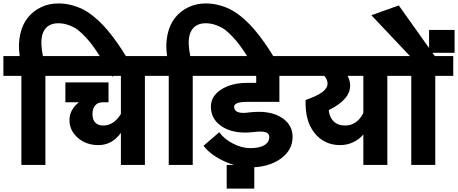

<svg xmlns="http://www.w3.org/2000/svg" viewBox="-55 -960 2674 1121"><path d="M69.8 2.9V-517.1H-35.2V-632.8H60.1Q49.8 -703.1 63.5 -762Q77.1 -820.8 109.1 -859.1Q141.1 -897.5 186.5 -918.7Q231.9 -939.9 285.2 -939.9Q324.2 -939.9 360.6 -930.7Q397 -921.4 428.2 -905.8Q459.5 -890.1 490.7 -864.7Q522 -839.4 547.9 -812Q573.7 -784.7 602.5 -746.6Q631.3 -708.5 654.8 -672.6Q678.2 -636.7 707 -589.8L602.1 -512.2Q572.8 -561.5 552.2 -594.5Q531.7 -627.4 507.3 -663.3Q482.9 -699.2 463.9 -721.7Q444.8 -744.1 422.6 -765.6Q400.4 -787.1 379.4 -798.6Q358.4 -810.1 334.7 -817.1Q311 -824.2 285.2 -824.2Q225.1 -824.2 200.2 -777.6Q175.3 -731 195.8 -632.8H314.9V-517.1H210V2.9Z M326.7 -479H578.6V-362.8H543.9Q516.6 -362.8 500.7 -344.5Q484.9 -326.2 484.9 -293Q484.9 -261.7 501.2 -244.4Q517.6 -227.1 547.9 -227.1Q609.4 -227.1 650.9 -294.9V-517.1H244.6V-632.8H896V-517.1H791V2.9H650.9V-184.1Q598.6 -112.8 520 -112.8Q448.2 -112.8 399.4 -155.3Q350.6 -197.8 350.6 -258.8Q350.6 -319.3 405.8 -362.8H326.7Z M930.2 2.9V-517.1H825.2V-632.8H920.4Q910.2 -703.1 923.8 -762Q937.5 -820.8 969.5 -859.1Q1001.5 -897.5 1046.9 -918.7Q1092.3 -939.9 1145.5 -939.9Q1184.6 -939.9 1220.9 -930.7Q1257.3 -921.4 1288.6 -905.8Q1319.8 -890.1 1351.1 -864.7Q1382.3 -839.4 1408.2 -812Q1434.1 -784.7 1462.9 -746.6Q1491.7 -708.5 1515.1 -672.6Q1538.6 -636.7 1567.4 -589.8L1462.4 -512.2Q1433.1 -561.5 1412.6 -594.5Q1392.1 -627.4 1367.7 -663.3Q1343.3 -699.2 1324.2 -721.7Q1305.2 -744.1 1283 -765.6Q1260.7 -787.1 1239.7 -798.6Q1218.8 -810.1 1195.1 -817.1Q1171.4 -824.2 1145.5 -824.2Q1085.4 -824.2 1060.5 -777.6Q1035.6 -731 1056.2 -632.8H1175.3V-517.1H1070.3V2.9Z M1105 -632.8H1685.1V-517.1H1576.2V-365.2H1388.2Q1312 -365.2 1312 -336.9Q1312 -300.8 1367.2 -300.8Q1378.9 -300.8 1405.3 -304.2Q1430.7 -307.1 1456.1 -307.1Q1543.5 -307.1 1598.4 -267.1Q1653.3 -227.1 1653.3 -161.1Q1653.3 -83 1583.3 -33Q1513.2 17.1 1405.3 17.1Q1331.1 17.1 1252.2 -19.5Q1173.3 -56.2 1133.3 -108.9L1225.1 -188Q1255.9 -146.5 1307.1 -120.8Q1358.4 -95.2 1405.3 -95.2Q1460.4 -95.2 1488.8 -112.5Q1517.1 -129.9 1517.1 -161.1Q1517.1 -191.9 1465.3 -191.9Q1449.7 -191.9 1425.3 -189Q1399.4 -186 1376 -186Q1288.1 -186 1232.2 -227.3Q1176.3 -268.6 1176.3 -336.9Q1176.3 -398.4 1236.3 -437.3Q1296.4 -476.1 1388.2 -476.1H1440.9V-517.1H1105Z M1429.7 141.1H1268.6V2.9H1429.7Z M1657.2 -632.8H2311.5V-517.1H2206.5V2.9H2066.4V-174.8Q2043 -146.5 2007.1 -129.6Q1971.2 -112.8 1931.2 -112.8Q1837.9 -112.8 1781.2 -183.8Q1724.6 -254.9 1729.5 -376Q1798.3 -400.4 1827.9 -423.1Q1857.4 -445.8 1857.4 -472.2Q1857.4 -495.6 1838.4 -517.1H1657.2ZM1960.4 -227.1Q1994.1 -227.1 2021.7 -246.1Q2049.3 -265.1 2066.4 -300.8V-517.1H1974.6Q1989.3 -488.3 1989.3 -460Q1989.3 -378.4 1864.3 -316.9Q1868.2 -276.4 1892.6 -251.7Q1917 -227.1 1960.4 -227.1Z M2346.2 2.9V-517.1H2241.2V-632.8H2338.4L2113.3 -871.1L2273.4 -928.2L2483.4 -632.8H2591.3V-517.1H2486.3V2.9Z M2450.2 -651.9V-785.2H2599.1V-651.9Z"/></svg>

Font: LT Superior
Style: Bold
Weight: 400
Designer: Daniel Lyons
Foundry: LyonsType
Version: Version 1.000